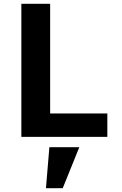

<svg xmlns="http://www.w3.org/2000/svg" viewBox="-20 -718 640 1007"><path d="M92 0V-698H243V-123H543V0ZM239 54H396L309 269H221Z"/></svg>

Font: Lilex
Style: Regular
Weight: 400
Monospace: yes
Designer: Mike Abbink, Paul van der Laan, Pieter van Rosmalen, Mikhael Khrustik
Foundry: Mikhael Khrustik
Version: Version 2.510